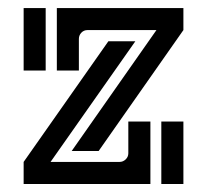

<svg xmlns="http://www.w3.org/2000/svg" viewBox="-20 -460 518 480"><path d="M438.5 -384.8 226.6 -82.5H159.2L371.1 -384.8H198.7Q189.5 -384.8 183.3 -378.2Q177.2 -371.6 177.2 -362.8V-283.7H122.1V-439.9H438.5ZM318.4 -356.9 106.4 -55.2H278.8Q287.6 -55.2 294.2 -61.5Q300.8 -67.9 300.8 -76.7V-156.2H356V0H39.1V-55.2L251 -356.9ZM94.2 -439.9V-283.7H39.1V-439.9ZM383.3 0V-156.2H438.5V0Z"/></svg>

Font: Isar CAT
Style: Regular
Weight: 400
Designer: Digitized by Peter Wiegel
Foundry: CAT-Fonts, Peter Wiegel
Version: Version 1.000; ttfautohint (v1.3)